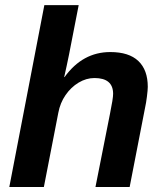

<svg xmlns="http://www.w3.org/2000/svg" viewBox="-20 -745 651 765"><path d="M237.3 -438Q309.1 -537.6 419.4 -537.6Q493.7 -537.6 531.2 -502Q568.8 -466.3 568.8 -398.9Q568.8 -386.7 565.4 -360.1Q562 -333.5 558.6 -318.8L496.6 0H360.4L418 -290.5Q430.7 -352.5 430.7 -371.1Q430.7 -434.1 356.4 -434.1Q323.7 -434.1 293.2 -415.8Q262.7 -397.5 241.2 -366.2Q219.7 -335 212.4 -295.9L154.8 0H17.1L156.7 -724.6H293.5L254.9 -526.9Q250.5 -504.4 245.6 -482.4Q240.7 -460.4 235.8 -438Z"/></svg>

Font: Arimo
Style: Bold Italic
Weight: 700
Italic angle: -12°
Designer: Steve Matteson
Foundry: Monotype Imaging Inc.
Version: Version 1.33